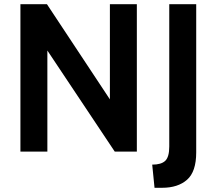

<svg xmlns="http://www.w3.org/2000/svg" viewBox="-20 -720 1029 912"><path d="M77 0V-700H203L502 -248V-700H630V0H525L205 -480V0ZM714 172 703 62Q746 62 765 43.8Q784 25.5 784 -24V-700H912V4Q912 95.5 868.5 133.8Q825 172 750 172Z"/></svg>

Font: Cabin Resolve
Style: Bold-Resolve
Weight: 700
Designer: Pablo Impallari
Foundry: Pablo Impallari. http://www.impallari.com Igino Marini. http://www.ikern.com
Version: Version 3.001